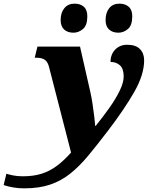

<svg xmlns="http://www.w3.org/2000/svg" viewBox="-193 -791 842 1051"><path d="M-61 240Q-92 240 -121 235Q-150 230 -173 222L-158 160Q-146 164 -122.5 169Q-99 174 -68 174Q-10 174 34.5 160Q79 146 118 117Q157 88 196 44L76 -422Q69 -452 52.5 -463.5Q36 -475 7 -475H-3L12 -536H245L302 -285Q308 -259 313.5 -222.5Q319 -186 323 -152.5Q327 -119 328 -102H331Q372 -153 407 -202.5Q442 -252 463 -296Q484 -340 484 -372Q484 -415 463.5 -433.5Q443 -452 412 -452Q412 -493 437.5 -519.5Q463 -546 503 -546Q550 -546 573 -522.5Q596 -499 596 -461Q596 -383 543 -289.5Q490 -196 397 -74Q339 2 290.5 60.5Q242 119 192 159Q142 199 81.5 219.5Q21 240 -61 240ZM455 -612Q423 -612 404 -629.5Q385 -647 385 -681Q385 -722 405 -746.5Q425 -771 461 -771Q492 -771 511.5 -754Q531 -737 531 -702Q531 -652 507 -632Q483 -612 455 -612ZM209 -612Q177 -612 158 -629.5Q139 -647 139 -681Q139 -722 159.5 -746.5Q180 -771 215 -771Q247 -771 266 -754Q285 -737 285 -702Q285 -652 261 -632Q237 -612 209 -612Z"/></svg>

Font: Noto Serif Black
Style: Italic
Weight: 900
Italic angle: -12°
Designer: Monotype Design Team
Foundry: Monotype Imaging Inc.
Version: Version 2.013